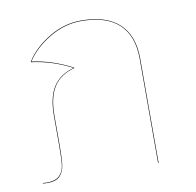

<svg xmlns="http://www.w3.org/2000/svg" viewBox="-68 -634 719 706"><g transform="rotate(-10 291.5 -281.5)"><path d="M469 -389V0H467V-389Q467 -475 419.5 -519Q372 -563 278 -563Q216 -563 159 -528.5Q102 -494 73 -448Q147 -439 224 -399V-397Q171 -383 146.5 -344.5Q122 -306 122 -237V-124Q122 -77 118.5 -52.5Q115 -28 100.5 -13Q86 2 53 2L37 1V-1L51 0Q84 0 99 -14.5Q114 -29 117 -52.5Q120 -76 120 -124V-237Q120 -307 145 -345.5Q170 -384 222 -398Q147 -437 71 -446V-448Q99 -494 156.5 -529.5Q214 -565 278 -565Q372 -565 420.5 -520.5Q469 -476 469 -389Z"/></g></svg>

Font: FiraGO Two
Style: Regular
Weight: 100
Designer: bBox Type
Foundry: bBox Type GmbH
Version: Version 1.001